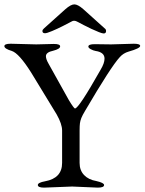

<svg xmlns="http://www.w3.org/2000/svg" viewBox="-20 -853 661 878"><path d="M310 -756Q295 -748 268.5 -734.5Q242 -721 218 -711Q194 -701 186 -701Q174 -701 174 -711Q174 -717 181 -723L279 -811Q304 -833 320 -833Q336 -833 361 -811L459 -723Q465 -719 465 -711Q465 -700 454 -700Q448 -700 432.5 -706Q417 -712 398 -721Q379 -730 362.5 -738.5Q346 -747 337 -752Q327 -758 319 -758Q313 -758 310 -756ZM310 0 182 5Q153 5 153 -7Q153 -18 186 -24Q264 -38 264 -108V-256Q264 -286 239 -330L122 -522Q67 -609 34 -620Q0 -630 0 -642Q0 -653 29 -653L146 -650L226 -652Q255 -652 255 -641Q255 -629 223 -621Q190 -614 190 -596Q190 -582 203 -560L295 -395Q318 -357 323 -357Q340 -357 440 -534Q458 -564 458 -585Q458 -614 417 -620Q406 -622 395 -628Q384 -634 384 -640Q384 -651 413 -651L488 -650L592 -653Q621 -653 621 -643Q621 -632 568 -617Q544 -610 528 -592Q488 -549 369 -346Q357 -326 352 -313.5Q347 -301 345.5 -289Q344 -277 344 -256V-108Q344 -74 364.5 -52.5Q385 -31 421 -25Q456 -17 456 -7Q456 5 427 5Z"/></svg>

Font: Benne
Style: Regular
Weight: 400
Designer: John-Daniel Harrington
Version: Version 1.001